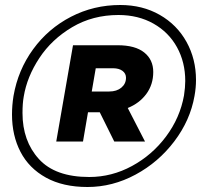

<svg xmlns="http://www.w3.org/2000/svg" viewBox="-20 -739 804 768"><path d="M34 -355Q28 -318 28 -281Q28 -197 62 -131.5Q96 -66 164 -28.5Q232 9 330 9Q430 9 522 -40.5Q614 -90 677.5 -174Q741 -258 758 -355Q764 -388 764 -419Q764 -503 726 -571.5Q688 -640 619 -679.5Q550 -719 461 -719Q355 -719 264 -672Q173 -625 112.5 -542Q52 -459 34 -355ZM70 -287Q70 -326 75 -353Q88 -432 137.5 -507Q187 -582 269 -630.5Q351 -679 454 -679Q533 -679 594 -644.5Q655 -610 688 -550Q721 -490 721 -415Q721 -390 716 -357Q700 -268 644.5 -193.5Q589 -119 508 -75Q427 -31 337 -31Q201 -31 135.5 -103Q70 -175 70 -287ZM205 -173H312L332 -290H379L437 -173H560L491 -307Q538 -326 565.5 -363.5Q593 -401 593 -451Q593 -500 557 -529Q521 -558 451 -558H272ZM363 -466H432Q456 -466 470 -455.5Q484 -445 484 -428Q484 -404 465.5 -388.5Q447 -373 417 -373H347Z"/></svg>

Font: Geom Black
Style: Bold Italic
Weight: 900
Italic angle: -10°
Version: Version 1.102